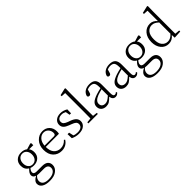

<svg xmlns="http://www.w3.org/2000/svg" viewBox="199 -2133 3724 3724"><g transform="rotate(-45 2061.5 -271.0)"><path d="M255.9 -201.2Q312.5 -201.2 347.2 -242.2Q381.8 -283.2 381.8 -348.6Q381.8 -413.1 348.1 -453.1Q314.5 -493.2 258.8 -493.2Q203.1 -493.2 168.9 -452.1Q134.8 -411.1 134.8 -346.7Q134.8 -282.2 168 -241.7Q201.2 -201.2 255.9 -201.2ZM350.6 11.7H222.7Q188.5 11.7 166 7.8Q110.4 53.7 110.4 112.3Q110.4 168 151.9 195.8Q193.4 223.6 267.6 223.6Q360.4 223.6 411.1 189Q461.9 154.3 461.9 100.6Q461.9 11.7 350.6 11.7ZM526.4 -510.7V-457L412.1 -458Q446.3 -415 446.3 -346.7Q446.3 -264.6 393.6 -216.8Q340.8 -168.9 257.8 -168.9Q210.9 -168.9 174.8 -183.6Q134.8 -137.7 134.8 -102.5Q134.8 -49.8 214.8 -49.8H363.3Q442.4 -49.8 482.4 -15.6Q522.5 18.6 522.5 82Q522.5 155.3 455.1 208.5Q387.7 261.7 266.6 261.7Q159.2 261.7 102.1 224.1Q44.9 186.5 44.9 124Q44.9 51.8 146.5 1Q80.1 -19.5 80.1 -77.1Q80.1 -129.9 152.3 -195.3Q70.3 -242.2 70.3 -346.7Q70.3 -428.7 122.6 -477.1Q174.8 -525.4 257.8 -525.4Q336.9 -525.4 385.7 -485.4L509.8 -522.5Z M673.8 -295.9 927.7 -294.9Q954.1 -294.9 964.4 -308.1Q974.6 -321.3 974.6 -347.7Q974.6 -405.3 937 -447.8Q899.4 -490.2 838.9 -490.2Q775.4 -490.2 728 -438Q680.7 -385.7 673.8 -295.9ZM1034.2 -261.7H672.9Q673.8 -149.4 725.6 -92.8Q777.3 -36.1 860.4 -36.1Q955.1 -36.1 1019.5 -110.4L1039.1 -95.7Q1008.8 -43.9 957.5 -15.1Q906.2 13.7 842.8 13.7Q737.3 13.7 669.4 -56.6Q601.6 -127 601.6 -253.9Q601.6 -374 672.4 -449.7Q743.2 -525.4 842.8 -525.4Q931.6 -525.4 986.3 -468.8Q1041 -412.1 1041 -322.3Q1041 -282.2 1034.2 -261.7Z M1325.2 -298.8 1368.2 -284.2Q1443.4 -255.9 1476.1 -220.2Q1508.8 -184.6 1508.8 -133.8Q1508.8 -70.3 1457 -28.3Q1405.3 13.7 1309.6 13.7Q1229.5 13.7 1150.4 -24.4L1147.5 -137.7H1189.5L1210.9 -42Q1252.9 -22.5 1310.5 -22.5Q1376 -22.5 1410.2 -48.8Q1444.3 -75.2 1444.3 -118.2Q1444.3 -154.3 1420.4 -176.8Q1396.5 -199.2 1337.9 -220.7L1289.1 -239.3Q1224.6 -262.7 1191.4 -296.4Q1158.2 -330.1 1158.2 -381.8Q1158.2 -443.4 1205.6 -484.4Q1252.9 -525.4 1336.9 -525.4Q1413.1 -525.4 1484.4 -481.4L1481.4 -376H1441.4L1425.8 -464.8Q1379.9 -490.2 1335.9 -490.2Q1280.3 -490.2 1251 -465.8Q1221.7 -441.4 1221.7 -401.4Q1221.7 -364.3 1245.1 -342.3Q1268.6 -320.3 1325.2 -298.8Z M1748 -40 1840.8 -29.3V0H1581.1V-29.3L1676.8 -40Q1678.7 -157.2 1678.7 -226.6V-734.4L1586.9 -739.3V-768.6L1733.4 -802.7L1749 -794.9L1746.1 -640.6V-226.6Q1746.1 -157.2 1748 -40Z M2230.5 -115.2V-287.1Q2172.9 -273.4 2107.4 -251Q1989.3 -204.1 1989.3 -127.9Q1989.3 -84 2015.1 -61Q2041 -38.1 2085 -38.1Q2119.1 -38.1 2149.9 -54.7Q2180.7 -71.3 2230.5 -115.2ZM2385.7 -51.8 2402.3 -34.2Q2370.1 11.7 2320.3 11.7Q2283.2 11.7 2260.3 -12.7Q2237.3 -37.1 2232.4 -81.1Q2181.6 -28.3 2145.5 -7.3Q2109.4 13.7 2059.6 13.7Q1999 13.7 1959.5 -20.5Q1919.9 -54.7 1919.9 -117.2Q1919.9 -170.9 1958.5 -209Q1997.1 -247.1 2091.8 -280.3Q2159.2 -301.8 2230.5 -317.4V-349.6Q2230.5 -430.7 2204.6 -460.4Q2178.7 -490.2 2117.2 -490.2Q2082 -490.2 2038.1 -473.6L2017.6 -402.3Q2007.8 -362.3 1973.6 -362.3Q1937.5 -362.3 1934.6 -396.5Q1950.2 -458 2002.4 -491.7Q2054.7 -525.4 2131.8 -525.4Q2215.8 -525.4 2255.9 -483.9Q2295.9 -442.4 2295.9 -349.6V-112.3Q2295.9 -66.4 2307.1 -47.9Q2318.4 -29.3 2341.8 -29.3Q2363.3 -29.3 2385.7 -51.8Z M2779.3 -115.2V-287.1Q2721.7 -273.4 2656.2 -251Q2538.1 -204.1 2538.1 -127.9Q2538.1 -84 2564 -61Q2589.8 -38.1 2633.8 -38.1Q2668 -38.1 2698.7 -54.7Q2729.5 -71.3 2779.3 -115.2ZM2934.6 -51.8 2951.2 -34.2Q2918.9 11.7 2869.1 11.7Q2832 11.7 2809.1 -12.7Q2786.1 -37.1 2781.2 -81.1Q2730.5 -28.3 2694.3 -7.3Q2658.2 13.7 2608.4 13.7Q2547.9 13.7 2508.3 -20.5Q2468.8 -54.7 2468.8 -117.2Q2468.8 -170.9 2507.3 -209Q2545.9 -247.1 2640.6 -280.3Q2708 -301.8 2779.3 -317.4V-349.6Q2779.3 -430.7 2753.4 -460.4Q2727.5 -490.2 2666 -490.2Q2630.9 -490.2 2586.9 -473.6L2566.4 -402.3Q2556.6 -362.3 2522.5 -362.3Q2486.3 -362.3 2483.4 -396.5Q2499 -458 2551.3 -491.7Q2603.5 -525.4 2680.7 -525.4Q2764.6 -525.4 2804.7 -483.9Q2844.7 -442.4 2844.7 -349.6V-112.3Q2844.7 -66.4 2856 -47.9Q2867.2 -29.3 2890.6 -29.3Q2912.1 -29.3 2934.6 -51.8Z M3213.9 -201.2Q3270.5 -201.2 3305.2 -242.2Q3339.8 -283.2 3339.8 -348.6Q3339.8 -413.1 3306.2 -453.1Q3272.5 -493.2 3216.8 -493.2Q3161.1 -493.2 3127 -452.1Q3092.8 -411.1 3092.8 -346.7Q3092.8 -282.2 3126 -241.7Q3159.2 -201.2 3213.9 -201.2ZM3308.6 11.7H3180.7Q3146.5 11.7 3124 7.8Q3068.4 53.7 3068.4 112.3Q3068.4 168 3109.9 195.8Q3151.4 223.6 3225.6 223.6Q3318.4 223.6 3369.1 189Q3419.9 154.3 3419.9 100.6Q3419.9 11.7 3308.6 11.7ZM3484.4 -510.7V-457L3370.1 -458Q3404.3 -415 3404.3 -346.7Q3404.3 -264.6 3351.6 -216.8Q3298.8 -168.9 3215.8 -168.9Q3168.9 -168.9 3132.8 -183.6Q3092.8 -137.7 3092.8 -102.5Q3092.8 -49.8 3172.9 -49.8H3321.3Q3400.4 -49.8 3440.4 -15.6Q3480.5 18.6 3480.5 82Q3480.5 155.3 3413.1 208.5Q3345.7 261.7 3224.6 261.7Q3117.2 261.7 3060.1 224.1Q3002.9 186.5 3002.9 124Q3002.9 51.8 3104.5 1Q3038.1 -19.5 3038.1 -77.1Q3038.1 -129.9 3110.4 -195.3Q3028.3 -242.2 3028.3 -346.7Q3028.3 -428.7 3080.6 -477.1Q3132.8 -525.4 3215.8 -525.4Q3294.9 -525.4 3343.8 -485.4L3467.8 -522.5Z M3936.5 -105.5V-413.1Q3866.2 -480.5 3799.8 -480.5Q3725.6 -480.5 3678.2 -423.3Q3630.9 -366.2 3630.9 -252Q3630.9 -143.6 3676.3 -87.4Q3721.7 -31.2 3795.9 -31.2Q3873 -31.2 3936.5 -105.5ZM4002.9 -38.1 4100.6 -29.3V0L3940.4 8.8L3937.5 -68.4Q3873 13.7 3777.3 13.7Q3680.7 13.7 3620.1 -60.1Q3559.6 -133.8 3559.6 -250Q3559.6 -374 3624.5 -449.7Q3689.5 -525.4 3790 -525.4Q3873 -525.4 3937.5 -450.2V-734.4L3843.8 -739.3V-768.6L3991.2 -802.7L4005.9 -794.9L4002.9 -642.6Z"/></g></svg>

Font: GenYoMin TW TTF Light
Style: Regular
Weight: 300
Version: Version 1.300